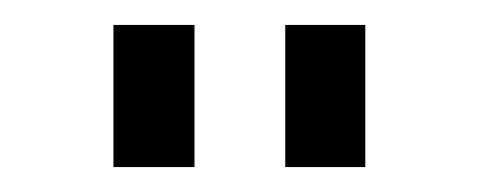

<svg xmlns="http://www.w3.org/2000/svg" viewBox="-20 -800 384 154"><path d="M71 -666V-780H136V-666ZM208.8 -666V-780H273V-666Z"/></svg>

Font: Mohave Light
Style: Regular
Weight: 300
Designer: Gumpita Rahayu
Foundry: Tokotype
Version: Version 2.003